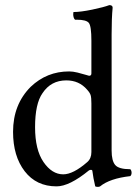

<svg xmlns="http://www.w3.org/2000/svg" viewBox="-20 -728 534 750"><path d="M337 -134V-324Q337 -347 334 -356.5Q331 -366 320 -378Q289 -414 239 -414Q179 -414 146 -364Q117 -323 117 -231Q117 -143 150 -95Q183 -47 227 -47Q266 -47 321 -95Q337 -109 337 -134ZM327 -62Q251 0 201 0Q122 0 76.5 -59Q31 -118 31 -213Q31 -320 100 -389Q163 -449 250 -449Q265 -449 283 -444.5Q301 -440 314 -436Q327 -432 328 -432Q337 -432 337 -441V-569Q337 -626 327 -638.5Q317 -651 280 -651H273Q266 -658 266 -673Q266 -675 266.5 -677.5Q267 -680 267 -681Q295 -681 340.5 -690.5Q386 -700 407 -708Q420 -708 420 -698Q416 -658 416 -593V-140Q416 -100 430 -83.5Q444 -67 489 -67Q494 -62 494 -53Q494 -45 489 -40Q409 -31 371 0Q368 2 362 2Q356 2 352 0Q344 -34 341 -59Q341 -64 336 -64.5Q331 -65 327 -62Z"/></svg>

Font: Fedorovsk Unicode
Style: Medium
Weight: 500
Designer: Aleksandr Andreev and Nikita Simmons
Version: Version 3.2